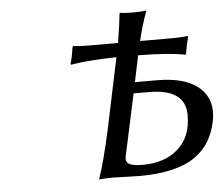

<svg xmlns="http://www.w3.org/2000/svg" viewBox="-49 -703 885 761"><g transform="rotate(-5 394.0 -322.5)"><path d="M368.2 -200.2 425.8 -474.1Q372.6 -473.1 326.9 -469.7Q281.2 -466.3 262.2 -462.9L243.2 -460L242.2 -463.9Q248.5 -478.5 255.9 -529.8L258.8 -533.2Q285.2 -529.8 317.9 -529.8H437Q450.2 -611.8 453.1 -645L455.1 -647.9Q473.1 -645 505.9 -645Q539.1 -645 557.1 -647.9L559.1 -645Q538.1 -587.9 524.9 -529.8H653.8Q685.1 -529.8 714.8 -533.2L715.8 -529.8Q706.1 -494.1 702.1 -463.9L699.2 -460Q636.7 -473.1 512.2 -474.1L490.2 -369.1H578.1Q679.7 -369.1 733.9 -330.6Q788.1 -292 788.1 -226.1Q788.1 -205.6 784.2 -188Q774.9 -142.6 754.2 -108.4Q733.4 -74.2 697.3 -48.8Q661.1 -23.4 605.7 -10.3Q550.3 2.9 476.1 2.9Q457 2.9 420.9 1.5Q384.8 0 371.1 0Q356 0 342 0.7Q328.1 1.5 322.3 2L315.9 2.9V0Q339.8 -68.4 368.2 -200.2ZM481 -325.2 429.2 -84Q426.8 -71.8 426.8 -70.8Q426.8 -53.7 442.6 -46.9Q458.5 -40 494.1 -40Q579.6 -40 633.3 -86.9Q687 -133.8 687 -221.2Q687 -325.2 542 -325.2Z"/></g></svg>

Font: Linear Smooth
Style: Italic
Weight: 400
Designer: Philipp H. Poll, Flanker
Foundry: Philipp H. Poll, reworked by Flanker
Version: Version 1.061 | FøM Fix